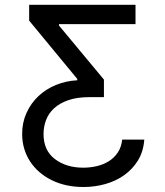

<svg xmlns="http://www.w3.org/2000/svg" viewBox="-20 -565 668 777"><path d="M69.6 -22.7Q69.6 -69.2 87.4 -108.3Q105.1 -147.4 135.5 -176Q165.8 -204.5 206.5 -221.2Q247.2 -237.9 292.6 -240.1V-245.7L98 -481.5V-545.5H528.4V-467.3H218.8V-461.6L400.6 -242.9V-171.9H342.3Q291.9 -171.9 256.6 -159.6Q221.2 -147.4 198.9 -126.8Q176.5 -106.2 166.4 -79.2Q156.2 -52.2 156.2 -22.7Q156.2 44.4 202.8 79.2Q248.9 113.6 316.8 113.6Q344.5 113.6 371.4 107.4Q398.4 101.2 420.3 87.5Q442.1 73.9 456.7 52.2Q471.2 30.5 474.4 0H563.9Q560.4 48.3 538.4 84.2Q516.3 120 482.4 144Q448.5 168 405.9 179.9Q363.3 191.8 318.2 191.8Q245.4 191.8 189.3 164.1Q161.2 150.2 139 130.9Q116.8 111.5 101.4 87.7Q85.9 63.9 77.8 36Q69.6 8.2 69.6 -22.7Z"/></svg>

Font: Inter P
Style: Regular
Weight: 400
Designer: Rasmus Andersson
Foundry: rsms
Version: Version 3.018;git-588b23468